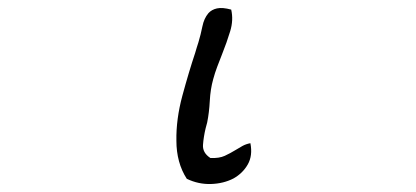

<svg xmlns="http://www.w3.org/2000/svg" viewBox="-20 -493 1040 480"><path d="M606 -135Q612 -104 599.5 -82Q587 -60 564 -47Q539 -34 507.5 -33Q476 -32 447 -46Q434 -66 427.5 -90Q421 -114 421 -141Q420 -195 436 -254Q452 -313 468 -361Q470 -368 472 -374.5Q474 -381 476 -387Q482 -407 486 -427Q490 -447 501 -460Q509 -469 522.5 -472Q536 -475 558 -469Q564 -443 555.5 -415Q547 -387 535 -357Q529 -342 523 -326Q517 -310 513 -295Q506 -270 504.5 -241Q503 -212 498 -187Q497 -183 496 -179.5Q495 -176 494 -172Q489 -151 487.5 -131Q486 -111 506 -98Q528 -97 542 -103.5Q556 -110 569 -118Q577 -123 586 -128Q595 -133 606 -135Z"/></svg>

Font: Yuji Syuku
Style: Regular
Weight: 400
Designer: Kataoka Yuji
Foundry: Kinuta Font Factory
Version: Version 3.002